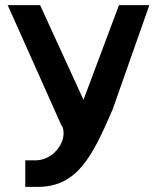

<svg xmlns="http://www.w3.org/2000/svg" viewBox="-20 -720 615 752"><path d="M119 -92H79V12H127C284 12 342 -109 421 -291L565 -700H446L307 -329L137 -700H10L221 -228C228 -221 229 -207 229 -197C229 -151 183 -92 119 -92Z"/></svg>

Font: Mint Spirit No2
Style: Bold
Weight: 700
Designer: HARENDAL Hirwen
Foundry: Arkandis Digital Foundry.
Version: Version 1.004;FFEdit